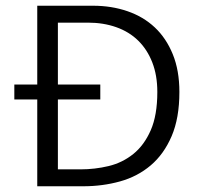

<svg xmlns="http://www.w3.org/2000/svg" viewBox="-20 -650 692 670"><path d="M305 -630Q369 -630 424.5 -611Q480 -592 520 -554.5Q560 -517 583 -460.5Q606 -404 606 -329Q606 -238 579 -175Q552 -112 506 -73Q460 -34 399 -17Q338 0 270 0H110V-303H30V-355H110V-630ZM330 -355V-303H182V-59H261Q311 -59 359 -70.5Q407 -82 445 -112.5Q483 -143 506 -195.5Q529 -248 529 -329Q529 -387 511.5 -432Q494 -477 462.5 -508Q431 -539 386 -555Q341 -571 287 -571H182V-355Z"/></svg>

Font: Mukta Malar Light
Style: Regular
Weight: 300
Designer: Aadarsh Rajan, Girish Dalvi, Yashodeep Gholap
Foundry: Ek Type
Version: Version 2.538;PS 1.000;hotconv 16.6.51;makeotf.lib2.5.65220;